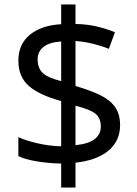

<svg xmlns="http://www.w3.org/2000/svg" viewBox="-20 -779 612 857"><path d="M253 -49Q198 -50 146 -58.5Q94 -67 62 -82V-167Q96 -151 149 -139Q202 -127 253 -126V-328Q154 -355 108 -396Q62 -437 62 -508Q62 -582 113.5 -624Q165 -666 253 -671V-759H317V-672Q370 -671 413.5 -660.5Q457 -650 493 -635L466 -561Q434 -574 395.5 -583.5Q357 -593 317 -596V-395Q383 -376 427 -354.5Q471 -333 493.5 -301.5Q516 -270 516 -220Q516 -150 464 -106.5Q412 -63 317 -53V58H253ZM253 -594Q199 -590 173.5 -569Q148 -548 148 -515Q148 -475 170.5 -453.5Q193 -432 253 -417ZM317 -131Q376 -137 403 -158.5Q430 -180 430 -214Q430 -252 406 -271.5Q382 -291 317 -307Z"/></svg>

Font: Noto Sans Lepcha
Style: Regular
Weight: 400
Designer: Monotype Design Team
Foundry: Monotype Imaging Inc.
Version: Version 2.006; ttfautohint (v1.8.4.7-5d5b)